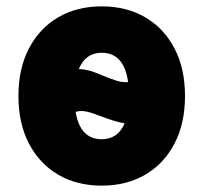

<svg xmlns="http://www.w3.org/2000/svg" viewBox="-20 -572 640 604"><path d="M300 12Q222 12 163 -22.5Q104 -57 71 -120.5Q38 -184 38 -270Q38 -356 71 -419.5Q104 -483 163 -517.5Q222 -552 300 -552Q378 -552 437 -517.5Q496 -483 529 -419.5Q562 -356 562 -270Q562 -184 529 -120.5Q496 -57 437 -22.5Q378 12 300 12ZM294 -338Q325 -325 345.5 -318.5Q366 -312 383 -314Q370 -406 300 -406Q249 -406 228 -355Q258 -354 294 -338ZM300 -134Q351 -134 372 -184Q342 -189 301 -205Q271 -217 252 -221Q233 -225 218 -220Q232 -134 300 -134Z"/></svg>

Font: Geist Mono Black
Style: Regular
Weight: 900
Monospace: yes
Designer: Basement.studio, Andrés Briganti, Mateo Zaragoza
Foundry: Basement.studio, Vercel, Andrés Briganti, Guido Ferreyra, Mateo Zaragoza
Version: Version 1.500; ttfautohint (v1.8.4.7-5d5b)